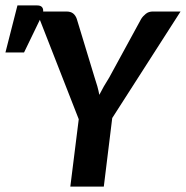

<svg xmlns="http://www.w3.org/2000/svg" viewBox="-88 -691 688 711"><path d="M-67.9 -496.6 -23.4 -670.9H49.8Q62 -670.9 67.4 -664.8Q72.8 -658.7 71.8 -648.4H157.7Q173.8 -648.4 182.9 -641.1Q191.9 -633.8 196.3 -621.1L262.2 -404.3Q268.1 -387.2 272.5 -371.3Q276.9 -355.5 279.8 -339.8Q294.9 -370.1 316.4 -403.8L434.6 -620.6Q440.9 -630.9 451.7 -639.6Q462.4 -648.4 478 -648.4H580.6L327.6 -253.9L296.4 0H172.4L203.6 -249.5L59.6 -617.7L1 -496.6Z"/></svg>

Font: Carlito
Style: Bold Italic
Weight: 700
Italic angle: -7°
Designer: Lukasz Dziedzic
Foundry: tyPoland Lukasz Dziedzic
Version: Version 1.104